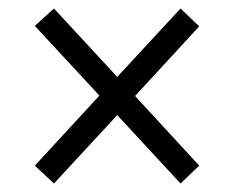

<svg xmlns="http://www.w3.org/2000/svg" viewBox="-20 -584 551 452"><path d="M107 -152 256 -313 405 -152 449 -194 298 -358 449 -522 405 -564 256 -403 107 -564 62 -523 214 -359 62 -194Z"/></svg>

Font: Noto Serif Ethiopic SemiCondensed Medium
Style: Regular
Weight: 500
Width: 4
Designer: Monotype Design Team
Foundry: Monotype Imaging Inc.
Version: Version 2.102